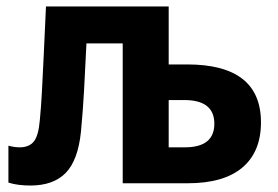

<svg xmlns="http://www.w3.org/2000/svg" viewBox="-20 -566 860 593"><path d="M74 7Q56 7 39 5Q22 3 6 -2V-116Q24 -111 41 -111Q70 -111 84.5 -129Q99 -147 103 -195Q107 -236 109.5 -283.5Q112 -331 115 -394.5Q118 -458 122 -546H501V-367H558Q786 -367 786 -188Q786 -97 728.5 -48.5Q671 0 560 0H359V-432H247Q243 -347 239.5 -284.5Q236 -222 230 -159Q221 -71 183 -32Q145 7 74 7ZM501 -111H551Q642 -111 642 -184Q642 -257 549 -257H501Z"/></svg>

Font: Noto Sans SemiCondensed
Style: Bold
Weight: 700
Width: 4
Designer: Monotype Design Team
Foundry: Monotype Imaging Inc.
Version: Version 2.013; ttfautohint (v1.8.4.7-5d5b)